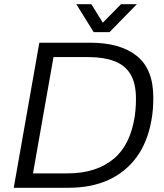

<svg xmlns="http://www.w3.org/2000/svg" viewBox="-20 -888 777 908"><path d="M45 0 166 -686H407Q549 -686 627 -623.5Q705 -561 705 -427Q705 -399 703 -372Q701 -345 696 -319Q678 -216 626 -145Q574 -74 493 -37Q412 0 304 0ZM136 -68H299Q369 -68 424 -86Q479 -104 519 -138Q559 -172 583 -222Q607 -272 617 -336Q619 -351 620.5 -365.5Q622 -380 622.5 -394Q623 -408 623 -421Q623 -494 597 -537Q571 -580 520.5 -599Q470 -618 399 -618H233ZM627 -868 498 -736H423L341 -868H412L481 -757H443L552 -868Z"/></svg>

Font: Archivo SemiBold Light
Style: Italic
Weight: 300
Italic angle: -10°
Version: Version 2.001